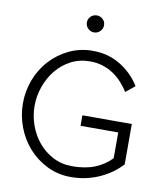

<svg xmlns="http://www.w3.org/2000/svg" viewBox="-98 -994 922 1079"><g transform="rotate(10 363.5 -455.0)"><path d="M380 5Q306 5 244 -25.5Q182 -56 137 -106.5Q92 -157 67.5 -222.5Q43 -288 43 -357Q43 -427 67.5 -491.5Q92 -556 137 -605.5Q182 -655 244 -685Q306 -715 379 -715Q468 -715 537.5 -672.5Q607 -630 650 -561L598 -519Q582 -544 560 -569Q538 -594 510 -613Q482 -632 448 -643Q414 -654 375 -654Q315 -654 266 -628.5Q217 -603 182.5 -560.5Q148 -518 129 -464Q110 -410 110 -354Q110 -298 129 -244.5Q148 -191 183 -149Q218 -107 267 -81.5Q316 -56 376 -56Q413 -56 445.5 -61.5Q478 -67 505.5 -78Q533 -89 556.5 -105Q580 -121 599 -141V-288H384V-348H666V-118Q640 -89 607 -66Q574 -43 537 -27Q500 -11 460.5 -3Q421 5 380 5ZM318 -867Q318 -887 332.5 -901Q347 -915 367 -915Q387 -915 401.5 -901Q416 -887 416 -867Q416 -847 401.5 -832.5Q387 -818 367 -818Q347 -818 332.5 -832.5Q318 -847 318 -867Z"/></g></svg>

Font: Rising Sun Light
Style: Regular
Weight: 300
Designer: Matt McInerney, Pablo Impallari, Rodrigo Fuenzalida (Raleway font), Stephen Hutchings (Greek), Cristiano Sobral (main ch
Foundry: The Rising Sun Project Authors
Version: Version 4.327; ttfautohint (v1.8.4.7-5d5b-dirty)